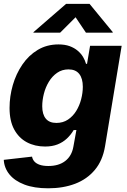

<svg xmlns="http://www.w3.org/2000/svg" viewBox="-21 -786 677 1021"><path d="M235.4 215.3Q161.1 215.3 109.1 195.6Q57.1 175.8 29.3 141.6Q1.5 107.4 -1 64L149.4 46.9Q151.9 61.5 161.9 72.8Q171.9 84 190.2 90.3Q208.5 96.7 236.3 96.7Q291.5 96.7 325.9 70.1Q360.4 43.5 369.1 -5.4L385.3 -94.7L370.6 -94.2Q356 -69.3 334.7 -49.3Q313.5 -29.3 285.2 -18.1Q256.8 -6.8 218.8 -6.8Q164.6 -6.8 121.8 -29.5Q79.1 -52.2 54.4 -97.7Q29.8 -143.1 29.8 -211.9Q29.8 -273.4 47.1 -333.5Q64.5 -393.6 97.9 -442.6Q131.3 -491.7 179.9 -520.8Q228.5 -549.8 290 -549.8Q323.7 -549.8 348.9 -540.8Q374 -531.7 391.8 -516.6Q409.7 -501.5 420.7 -483.2Q431.6 -464.8 436.5 -446.3L441.9 -446.8L458 -542.5H626L537.6 -8.3Q524.9 67.9 483.4 117.4Q441.9 167 378.4 191.2Q314.9 215.3 235.4 215.3ZM278.8 -132.3Q314 -132.3 340.3 -149.9Q366.7 -167.5 384.3 -196Q401.9 -224.6 410.6 -258.5Q419.4 -292.5 419.4 -324.7Q419.4 -368.7 400.4 -392.8Q381.3 -417 343.3 -417Q309.1 -417 283 -398.9Q256.8 -380.9 239 -351.6Q221.2 -322.3 212.4 -287.8Q203.6 -253.4 203.6 -221.2Q203.6 -178.2 222.4 -155.3Q241.2 -132.3 278.8 -132.3ZM298.8 -612.3H156.7L157.2 -615.2L330.6 -765.6H455.1L578.6 -615.2L578.1 -612.3H436L380.9 -694.3Z"/></svg>

Font: Inter 16pt ExtraBold
Style: Italic
Weight: 800
Italic angle: -9.3988°
Version: Version 4.001;git-66647c0bb